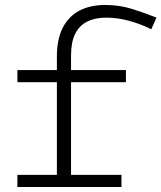

<svg xmlns="http://www.w3.org/2000/svg" viewBox="-20 -753 650 773"><path d="M209 -13V-525Q209 -594 232 -640Q255 -686 298.5 -709.5Q342 -733 405 -733Q461 -733 513.5 -716.5Q566 -700 610 -682L589 -635Q548 -656 500.5 -669Q453 -682 408 -682Q363 -682 331 -666Q299 -650 282.5 -616.5Q266 -583 266 -529V-13ZM50 0V-49H469V0ZM50 -422V-471H487V-422Z"/></svg>

Font: BioRhyme SemiExpanded Light
Style: Regular
Weight: 300
Width: 6
Designer: Aoife Mooney
Foundry: Aoife Mooney Type
Version: Version 1.600;gftools[0.9.33]